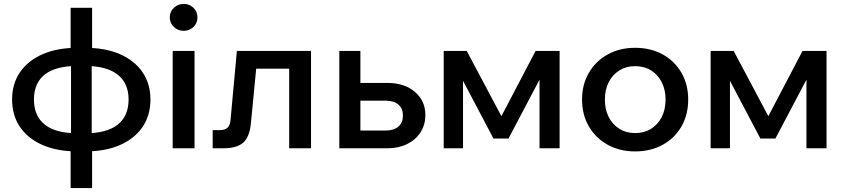

<svg xmlns="http://www.w3.org/2000/svg" viewBox="-20 -760 4329 984"><path d="M376 16Q274 16 199 -16.5Q124 -49 83 -108.5Q42 -168 42 -250Q42 -331 83 -390.5Q124 -450 199 -482.5Q274 -515 376 -515H417Q520 -515 594.5 -482.5Q669 -450 710 -390.5Q751 -331 751 -250Q751 -168 710 -108.5Q669 -49 594.5 -16.5Q520 16 417 16ZM376 -77H417Q527 -77 583 -121Q639 -165 639 -250Q639 -334 582.5 -378Q526 -422 417 -422H376Q266 -422 210 -378.5Q154 -335 154 -250Q154 -165 210 -121Q266 -77 376 -77ZM342 204V-27L344 -42V-448L342 -465V-720H452V-465L450 -448V-42L452 -27V204Z M977 0H865V-499H977ZM921 -602Q892 -602 871 -622Q850 -642 850 -670Q850 -700 871 -720Q892 -740 921 -740Q951 -740 971.5 -720Q992 -700 992 -671Q992 -642 971.5 -622Q951 -602 921 -602Z M1070 0V-93H1106Q1133 -93 1146.5 -106Q1160 -119 1162 -151L1194 -499H1574V0H1462V-481L1542 -408H1215L1300 -481L1266 -129Q1259 -57 1226 -28.5Q1193 0 1125 0Z M1719 0V-499H1827V-15L1752 -91H1956Q1999 -91 2022 -111.5Q2045 -132 2045 -168Q2045 -204 2022 -224Q1999 -244 1956 -244H1777V-335H1965Q2053 -335 2106.5 -289Q2160 -243 2160 -171Q2160 -120 2135 -81.5Q2110 -43 2066 -21.5Q2022 0 1965 0Z M2254 0V-499H2372L2559 -147L2541 -148L2725 -499H2848V0H2745V-462L2790 -437L2586 -50H2509L2305 -437L2353 -458V0Z M3235 16Q3156 16 3094.5 -18Q3033 -52 2998 -112Q2963 -172 2963 -250Q2963 -327 2998 -387Q3033 -447 3094.5 -481Q3156 -515 3235 -515Q3315 -515 3376.5 -481Q3438 -447 3472.5 -387Q3507 -327 3507 -250Q3507 -172 3472.5 -112Q3438 -52 3376.5 -18Q3315 16 3235 16ZM3235 -78Q3282 -78 3317 -100Q3352 -122 3371.5 -160.5Q3391 -199 3391 -250Q3391 -300 3371.5 -338.5Q3352 -377 3317 -399Q3282 -421 3235 -421Q3189 -421 3154 -399Q3119 -377 3099.5 -338.5Q3080 -300 3080 -250Q3080 -199 3099.5 -160.5Q3119 -122 3154 -100Q3189 -78 3235 -78Z M3622 0V-499H3740L3927 -147L3909 -148L4093 -499H4216V0H4113V-462L4158 -437L3954 -50H3877L3673 -437L3721 -458V0Z"/></svg>

Font: Wix Madefor Display SemiBold
Style: Regular
Weight: 600
Designer: Dalton Maag Ltd
Foundry: Dalton Maag Ltd
Version: Version 3.100